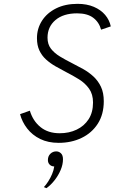

<svg xmlns="http://www.w3.org/2000/svg" viewBox="-20 -732 611 1000"><path d="M285.5 12Q230.5 12 189.2 -8.2Q148 -28.5 121.5 -62.8Q95 -97 84.5 -137.5L135.5 -155.5Q151.5 -102 191 -70Q230.5 -38 291 -38Q340 -38 379.2 -56.8Q418.5 -75.5 441.5 -111Q464.5 -146.5 464.5 -198Q464.5 -241 444.2 -269.8Q424 -298.5 391.5 -318.8Q359 -339 323.5 -357Q295.5 -371.5 268.5 -387Q241.5 -402.5 219.8 -422.2Q198 -442 185.2 -469Q172.5 -496 172.5 -533Q172.5 -583 198.5 -623.8Q224.5 -664.5 272 -688.2Q319.5 -712 384 -712Q432 -712 468.5 -696.5Q505 -681 527.5 -654.5Q550 -628 557 -594.5L506.5 -577.5Q496 -616.5 465.5 -639.5Q435 -662.5 381.5 -662.5Q310 -662.5 268.8 -627.5Q227.5 -592.5 227.5 -535.5Q227.5 -501.5 245.2 -478.5Q263 -455.5 291.8 -438Q320.5 -420.5 353.5 -404Q383 -389 412.8 -372.5Q442.5 -356 466.8 -333.5Q491 -311 505.8 -280Q520.5 -249 520.5 -205Q520.5 -136.5 489.5 -88Q458.5 -39.5 405.2 -13.8Q352 12 285.5 12ZM222 248 208.5 242.5Q219.5 231 231 213.2Q242.5 195.5 251.2 174.8Q260 154 262.5 135Q247.5 134.5 238.5 125.2Q229.5 116 229.5 101.5Q229.5 81.5 242.2 69Q255 56.5 273 56.5Q287 56.5 297.5 66.5Q308 76.5 308 97.5Q308 125 296 153.2Q284 181.5 264.5 206.5Q245 231.5 222 248Z"/></svg>

Font: Overpass ExtraLight
Style: Italic
Weight: 250
Italic angle: -10°
Designer: Delve Withrington, Dave Bailey, Thomas Jockin
Foundry: Delve Fonts LLC
Version: Version 4.000